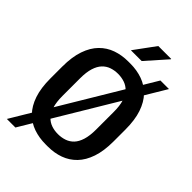

<svg xmlns="http://www.w3.org/2000/svg" viewBox="-279 -990 1158 1158"><g transform="rotate(45 300.0 -411.5)"><path d="M292 10Q236 10 188.5 -6.5Q141 -23 105.5 -59Q70 -95 50.5 -152.5Q31 -210 31 -292V-393Q31 -475 51 -533Q71 -591 106.5 -627Q142 -663 189 -679.5Q236 -696 291 -696H309Q365 -696 412.5 -679Q460 -662 495 -626Q530 -590 549.5 -532.5Q569 -475 569 -393V-292Q569 -211 549.5 -153.5Q530 -96 495 -60Q460 -24 413 -7Q366 10 310 10ZM300 -86Q330 -86 356.5 -95Q383 -104 402.5 -124.5Q422 -145 433 -180.5Q444 -216 444 -269V-418Q444 -471 433 -506Q422 -541 402.5 -561.5Q383 -582 356.5 -591Q330 -600 300 -600Q270 -600 244 -591Q218 -582 198.5 -561.5Q179 -541 168 -506Q157 -471 157 -418V-269Q157 -216 168 -180.5Q179 -145 198.5 -124.5Q218 -104 244 -95Q270 -86 300 -86ZM18 67 509 -752H582L91 67ZM254 -755 353 -890H463V-887L346 -755Z"/></g></svg>

Font: Chivo Mono Medium Medium
Style: Regular
Weight: 500
Monospace: yes
Version: Version 1.008